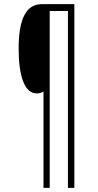

<svg xmlns="http://www.w3.org/2000/svg" viewBox="-20 -780 473 927"><path d="M339 127V-760H182C102 -760 70 -681 70 -545C70 -417 97 -329 157 -329C171 -329 179 -332 190 -338V127H220V-727H308V127Z"/></svg>

Font: Noto Sans Ethiopic ExtraCondensed ExtraLight
Style: Regular
Weight: 200
Width: 2
Designer: Monotype Design Team
Foundry: Monotype Imaging Inc.
Version: Version 2.102